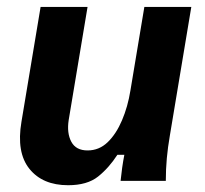

<svg xmlns="http://www.w3.org/2000/svg" viewBox="-20 -520 590 552"><path d="M175.8 12.5Q102.5 12.5 64.6 -34.6Q26.7 -81.7 41.7 -170L96.7 -500H231.7L177.5 -175Q171.7 -137.5 185 -112.5Q198.3 -87.5 231.7 -87.5Q265 -87.5 289.6 -111.2Q314.2 -135 330.8 -174.2Q347.5 -213.3 355 -260L395 -500H530L468.3 -130Q462.5 -96.7 459.6 -65Q456.7 -33.3 456.7 0H326.7Q328.3 -16.7 331.2 -37.5Q334.2 -58.3 337.5 -75H317.5Q293.3 -37.5 262.1 -12.5Q230.8 12.5 175.8 12.5Z"/></svg>

Font: Familjen Grotesk GF
Style: Bold Italic
Weight: 700
Designer: Anders Wikstroem, Jonas Baeckman, Matilda Gysing, Kristian Moeller
Foundry: Familjen STHML AB
Version: Version 2.000; Beta; Release 4; Build 6